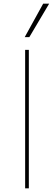

<svg xmlns="http://www.w3.org/2000/svg" viewBox="-20 -1020 291 1040"><path d="M113.8 -818.8 213.8 -1000H246.2L138.8 -818.8ZM116.2 0V-750H136.2V0Z"/></svg>

Font: Now Thin
Style: Regular
Weight: 250
Designer: Alfredo Marco Pradil
Foundry: Alfredo Marco Pradil
Version: Version 1.002;PS 001.002;hotconv 1.0.88;makeotf.lib2.5.64775